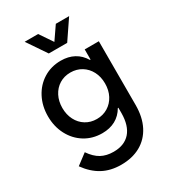

<svg xmlns="http://www.w3.org/2000/svg" viewBox="-225 -844 1056 1183"><g transform="rotate(-30 302.5 -252.0)"><path d="M445.3 -259.8Q445.3 -307.6 425.8 -345Q406.2 -382.3 371.6 -403.6Q336.9 -424.8 293 -424.8Q249 -424.8 214.6 -403.6Q180.2 -382.3 160.9 -344.7Q141.6 -307.1 141.6 -259.8Q141.6 -212.4 160.9 -174.8Q180.2 -137.2 214.6 -116Q249 -94.7 293 -94.7Q336.9 -94.7 371.6 -116Q406.2 -137.2 425.8 -174.6Q445.3 -211.9 445.3 -259.8ZM49.8 101.6 125 44.9Q156.7 91.3 193.8 111.6Q231 131.8 281.2 131.8Q358.4 131.8 399.7 85.2Q440.9 38.6 441.4 -50.8V-88.9H437.5Q412.6 -45.9 372.3 -23.9Q332 -2 278.3 -2Q209.5 -2 155 -35.6Q100.6 -69.3 69.8 -128.2Q39.1 -187 39.1 -259.8Q39.1 -332.5 69.8 -391.4Q100.6 -450.2 155 -483.9Q209.5 -517.6 278.3 -517.6Q331.5 -517.6 371.6 -495.8Q411.6 -474.1 437 -431.6H441.4V-503.9H542V-50.8Q542 35.2 510.3 97.2Q478.5 159.2 420.2 191.9Q361.8 224.6 282.2 224.6Q207.5 224.6 150.9 194.1Q94.2 163.6 49.8 101.6ZM240.2 -729.5 302.7 -637.2 366.2 -729.5H460.9L368.2 -592.8H237.3L144.5 -729.5Z"/></g></svg>

Font: Wanted Sans Medium
Style: Regular
Weight: 500
Designer: Original Design by Kil Hyung-jin and Kang Hanbin, Wanted Lab, Inc; Hangeul from Source Han Sans by Jang Soo-young and Ka
Foundry: Wanted Lab, Inc.
Version: Version 1.001